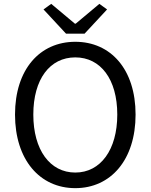

<svg xmlns="http://www.w3.org/2000/svg" viewBox="-20 -964 782 997"><path d="M371 13C555 13 684 -134 684 -369C684 -604 555 -747 371 -747C187 -747 58 -604 58 -369C58 -134 187 13 371 13ZM371 -68C239 -68 153 -186 153 -369C153 -553 239 -666 371 -666C502 -666 589 -553 589 -369C589 -186 502 -68 371 -68ZM323 -789H419L536 -915L496 -944L373 -841H369L246 -944L206 -915Z"/></svg>

Font: Source Han Sans TC
Style: Regular
Weight: 400
Designer: Ryoko NISHIZUKA 西塚涼子 (kana, bopomofo & ideographs); Paul D. Hunt (Latin, Greek & Cyrillic); Sandoll Communications 산돌커뮤니
Foundry: Adobe
Version: Version 2.002;hotconv 1.0.116;makeotfexe 2.5.65601